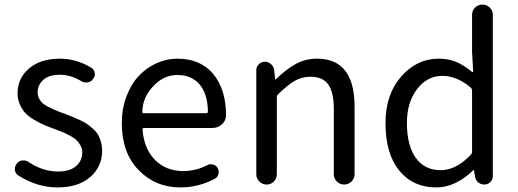

<svg xmlns="http://www.w3.org/2000/svg" viewBox="-20 -816 2291 849"><path d="M234.4 12.7Q143.6 12.7 61.5 -40Q47.9 -47.9 45.9 -63.5Q45.9 -66.4 45.9 -69.3Q45.9 -82 53.7 -91.8Q62.5 -104.5 78.1 -106.4Q93.8 -108.4 106.4 -99.6Q168.9 -57.6 237.3 -57.6Q289.1 -57.6 316.4 -81.5Q343.8 -105.5 343.8 -142.6Q343.8 -159.2 335.9 -172.9Q328.1 -186.5 318.4 -196.3Q308.6 -206.1 289.1 -216.3Q269.5 -226.6 256.8 -231.9Q244.1 -237.3 219.7 -246.1Q192.4 -255.9 173.3 -264.2Q154.3 -272.5 130.4 -286.6Q106.4 -300.8 92.3 -315.9Q78.1 -331.1 67.9 -354Q57.6 -377 57.6 -403.3Q57.6 -469.7 108.4 -513.2Q159.2 -556.6 245.1 -556.6Q316.4 -556.6 383.8 -516.6Q396.5 -508.8 398.9 -493.7Q401.4 -478.5 391.6 -466.8Q382.8 -454.1 367.7 -451.7Q352.5 -449.2 339.8 -457Q293 -485.4 245.1 -485.4Q196.3 -485.4 171.4 -462.9Q146.5 -440.4 146.5 -407.2Q146.5 -392.6 152.8 -380.4Q159.2 -368.2 167.5 -360.4Q175.8 -352.5 192.9 -343.8Q210 -335 221.7 -330.1Q233.4 -325.2 255.9 -316.4Q262.7 -314.5 265.6 -313.5Q290 -303.7 300.8 -299.3Q311.5 -294.9 333 -285.2Q354.5 -275.4 365.2 -267.6Q376 -259.8 391.1 -246.6Q406.2 -233.4 413.6 -220.2Q420.9 -207 426.3 -188.5Q431.6 -169.9 431.6 -148.4Q431.6 -79.1 378.9 -33.2Q326.2 12.7 234.4 12.7Z M778.3 12.7Q667 12.7 592.8 -64Q518.6 -140.6 518.6 -271.5Q518.6 -335 539.1 -389.6Q559.6 -444.3 593.8 -480.5Q627.9 -516.6 672.4 -536.6Q716.8 -556.6 763.7 -556.6Q865.2 -556.6 921.9 -490.2Q979.5 -420.9 979.5 -306.6Q979.5 -283.2 961.9 -266.6Q943.4 -250 918 -250H617.2Q609.4 -250 610.4 -243.2Q616.2 -159.2 665 -109.4Q713.9 -59.6 790 -59.6Q846.7 -59.6 896.5 -85.9Q908.2 -91.8 921.9 -88.4Q935.5 -85 942.4 -73.2Q949.2 -60.5 945.8 -46.4Q942.4 -32.2 929.7 -25.4Q857.4 12.7 778.3 12.7ZM609.4 -320.3Q609.4 -315.4 616.2 -315.4H892.6Q899.4 -315.4 899.4 -322.3Q899.4 -322.3 899.4 -322.3Q898.4 -400.4 862.8 -442.4Q827.1 -484.4 764.6 -484.4Q707 -484.4 663.1 -440.4Q609.4 -387.7 609.4 -320.3Z M1113.3 -45.9V-505.9Q1113.3 -521.5 1124.5 -532.2Q1135.7 -543 1151.4 -543Q1167 -543 1178.7 -532.2Q1190.4 -521.5 1192.4 -505.9L1196.3 -466.8Q1196.3 -464.8 1197.8 -464.8Q1199.2 -464.8 1200.2 -465.8Q1245.1 -509.8 1288.1 -533.2Q1331.1 -556.6 1381.8 -556.6Q1547.9 -556.6 1547.9 -343.8V-45.9Q1547.9 -26.4 1534.2 -13.2Q1520.5 0 1502 0Q1483.4 0 1469.7 -13.2Q1456.1 -26.4 1456.1 -45.9V-332Q1456.1 -408.2 1431.6 -442.4Q1407.2 -476.6 1353.5 -476.6Q1314.5 -476.6 1283.2 -458.5Q1252 -440.4 1210 -399.4Q1204.1 -393.6 1204.1 -386.7V-45.9Q1204.1 -26.4 1190.9 -13.2Q1177.7 0 1159.2 0Q1140.6 0 1127 -13.2Q1113.3 -26.4 1113.3 -45.9Z M1909.2 12.7Q1805.7 12.7 1745.1 -62Q1684.6 -136.7 1684.6 -271.5Q1684.6 -398.4 1753.9 -477.5Q1823.2 -556.6 1919.9 -556.6Q1962.9 -556.6 1996.6 -542.5Q2030.3 -528.3 2067.4 -498Q2069.3 -496.1 2070.8 -497.1Q2072.3 -498 2072.3 -500L2067.4 -586.9V-751Q2067.4 -769.5 2081.1 -782.7Q2094.7 -795.9 2113.3 -795.9Q2131.8 -795.9 2145.5 -782.7Q2159.2 -769.5 2159.2 -751V-37.1Q2159.2 -21.5 2147.9 -10.7Q2136.7 0 2122.1 0Q2105.5 0 2093.8 -10.3Q2082 -20.5 2080.1 -37.1L2076.2 -63.5Q2076.2 -64.5 2075.2 -64.5Q2074.2 -64.5 2073.2 -63.5Q1994.1 12.7 1909.2 12.7ZM1928.7 -63.5Q1998 -63.5 2062.5 -132.8Q2067.4 -137.7 2067.4 -145.5V-416Q2067.4 -422.9 2062.5 -427.7Q2001 -480.5 1935.5 -480.5Q1869.1 -480.5 1824.2 -421.9Q1779.3 -363.3 1779.3 -272.5Q1779.3 -172.9 1818.4 -118.2Q1857.4 -63.5 1928.7 -63.5Z"/></svg>

Font: Gen Jyuu Gothic Regular
Style: Regular
Weight: 400
Designer: [Source Han Sans]
Ryoko NISHIZUKA  (kana & ideographs); Paul D. Hunt (Latin, Greek & Cyrillic); Wenlong ZHANG  (bopomofo
Version: Version 1.002.20150607